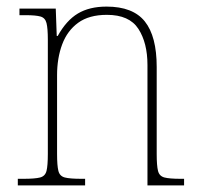

<svg xmlns="http://www.w3.org/2000/svg" viewBox="-20 -562 604 582"><path d="M34 0V-20H52Q86 -20 101.5 -24Q117 -28 121 -44Q125 -60 125 -95V-442Q125 -476 121 -492Q117 -508 102.5 -512Q88 -516 58 -516H39V-536H149L152 -453H155Q181 -500 216 -521Q251 -542 303 -542Q383 -542 419 -497Q455 -452 455 -359V-95Q455 -60 459 -44Q463 -28 478.5 -24Q494 -20 527 -20H538V0H427V-365Q427 -432 399.5 -474.5Q372 -517 304 -517Q250 -517 217 -493Q184 -469 168.5 -427.5Q153 -386 153 -334V-95Q153 -60 157 -44Q161 -28 176.5 -24Q192 -20 226 -20H238V0Z"/></svg>

Font: Noto Serif Tamil SemiCondensed Thin
Style: Italic
Weight: 100
Width: 4
Italic angle: -12°
Designer: Indian Type Foundry, Tom Grace, and the Monotype Design Team
Foundry: Monotype Imaging Inc.
Version: Version 2.003; ttfautohint (v1.8.4.7-5d5b)